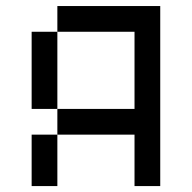

<svg xmlns="http://www.w3.org/2000/svg" viewBox="-20 -628 648 648"><path d="M173.6 -260.4H434V-520.8H173.6V-607.6H520.8V0H434V-173.6H173.6ZM173.6 0H86.8V-173.6H173.6ZM173.6 -260.4H86.8V-520.8H173.6Z"/></svg>

Font: 8-bit Operator+ 8
Style: Regular
Weight: 400
Designer: GrandChaos9000
Version: Version 1.3.0 - August 1, 2014